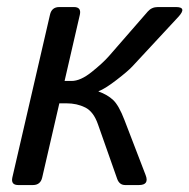

<svg xmlns="http://www.w3.org/2000/svg" viewBox="-20 -533 545 553"><path d="M32.7 0Q10.7 0 15.6 -22L124 -490.7Q128.9 -512.7 150.9 -512.7H192.9Q214.8 -512.7 210 -490.7L166 -299.8H186Q211.9 -299.8 244.1 -325.7Q276.4 -351.6 293.5 -371.1L405.8 -500Q417 -512.7 434.6 -512.7H486.8Q520 -512.7 493.2 -483.9L361.3 -341.8Q348.1 -327.6 314.7 -302Q281.2 -276.4 264.2 -270.5L263.7 -269.5Q289.6 -260.3 305.9 -244.9Q322.3 -229.5 338.4 -187.5L399.4 -28.8Q410.6 0 379.9 0H340.8Q323.7 0 317.4 -18.1L262.2 -174.8Q249.5 -211.4 225.6 -223.4Q201.7 -235.4 171.4 -235.4H150.9L101.6 -22Q96.7 0 74.7 0Z"/></svg>

Font: Istok
Style: Italic
Weight: 500
Italic angle: -13°
Designer: Andrey V. Panov
Foundry: Andrey V. Panov
Version: Version 1.0.3